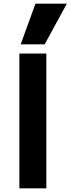

<svg xmlns="http://www.w3.org/2000/svg" viewBox="-20 -1020 382 1040"><path d="M85 0V-730H231V0ZM222 -780H92L172 -1000H342Z"/></svg>

Font: M PLUS 2 Thin
Style: Bold
Weight: 700
Version: Version 1.001